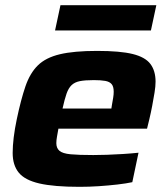

<svg xmlns="http://www.w3.org/2000/svg" viewBox="-20 -715 650 743"><path d="M288 8Q189 8 132.5 -5Q76 -18 52.5 -47Q29 -76 29 -123Q29 -150 33 -183Q37 -216 45 -254Q61 -330 78.5 -381Q96 -432 126.5 -462Q157 -492 211.5 -505Q266 -518 356 -518Q445 -518 493.5 -506Q542 -494 562 -467.5Q582 -441 582 -399Q582 -381 578 -356.5Q574 -332 569 -305.5Q564 -279 558 -254L549 -217H206Q203 -200 200.5 -186Q198 -172 198 -161Q198 -142 210 -131.5Q222 -121 253 -118Q284 -115 341 -115Q364 -115 394 -116Q424 -117 455.5 -119Q487 -121 516 -124L492 -10Q469 -5 434.5 -1Q400 3 362.5 5.5Q325 8 288 8ZM222 -295H411L413 -308Q416 -325 418 -337Q420 -349 420 -360Q420 -380 412 -389.5Q404 -399 387 -402Q370 -405 343 -405Q309 -405 289 -401Q269 -397 257 -385.5Q245 -374 237.5 -352.5Q230 -331 222 -295ZM193 -597 214 -695H585L564 -597Z"/></svg>

Font: Saira Expanded
Style: Bold Italic
Weight: 700
Width: 7
Italic angle: -12°
Designer: Hector Gatti with collaboration of the Omnibus-Type team
Foundry: Omnibus-Type
Version: Version 1.101